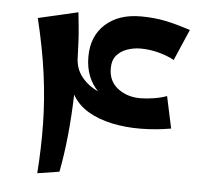

<svg xmlns="http://www.w3.org/2000/svg" viewBox="-48 -663 786 725"><g transform="rotate(5 345.5 -300.0)"><path d="M119 12Q126 -84 124.5 -176Q123 -268 110 -364.5Q97 -461 70 -572L221 -607Q224 -578 226.5 -553Q229 -528 230.5 -501Q232 -474 233 -437Q234 -394 258.5 -363.5Q283 -333 321 -316Q298 -339 285.5 -371Q273 -403 273 -443Q273 -521 323 -566.5Q373 -612 457 -612Q507 -612 549 -603.5Q591 -595 646 -577L595 -459Q567 -474 533.5 -482.5Q500 -491 467 -491Q441 -491 416.5 -482.5Q392 -474 376.5 -456Q361 -438 361 -407Q361 -358 396.5 -331Q432 -304 481 -304Q505 -304 533 -308.5Q561 -313 582 -321L608 -200Q551 -190 493.5 -189.5Q436 -189 384 -200Q332 -211 292.5 -234.5Q253 -258 232 -296Q227 -130 202 -1Z"/></g></svg>

Font: Marhey
Style: Regular
Weight: 400
Designer: Nur Syamsi & Bustanul Arifin
Foundry: Namelatype
Version: Version 1.000; ttfautohint (v1.8.4.7-5d5b)